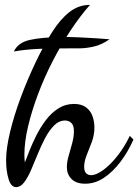

<svg xmlns="http://www.w3.org/2000/svg" viewBox="-20 -729 567 787"><path d="M46 38Q25 38 15 4.5Q5 -29 5 -72Q5 -120 21 -187Q37 -254 64.5 -328Q92 -402 125.5 -472.5Q159 -543 194 -598Q227 -650 264.5 -679.5Q302 -709 349 -709Q308 -663 268.5 -603Q229 -543 195 -476.5Q161 -410 135.5 -342Q110 -274 95 -210.5Q80 -147 80 -95Q80 -86 80.5 -78Q81 -70 82 -63Q89 -81 100.5 -110.5Q112 -140 128.5 -173Q145 -206 167.5 -236Q190 -266 219 -284.5Q248 -303 283 -303Q315 -303 333.5 -288.5Q352 -274 359.5 -252Q367 -230 367 -207Q367 -176 356.5 -147.5Q346 -119 335.5 -93.5Q325 -68 325 -45Q325 -27 333 -19Q341 -11 353 -11Q375 -11 404.5 -33Q434 -55 462.5 -91.5Q491 -128 512 -172L527 -157Q505 -107 474 -66Q443 -25 406.5 -0.5Q370 24 329 24Q292 24 273 4.5Q254 -15 254 -44Q254 -65 261.5 -90.5Q269 -116 276 -142.5Q283 -169 283 -191Q283 -215 272.5 -225Q262 -235 247 -235Q222 -235 202 -215Q182 -195 165.5 -164Q149 -133 135 -98.5Q121 -64 107.5 -32.5Q94 -1 79 18.5Q64 38 46 38ZM37 -518Q54 -555 103 -565.5Q152 -576 224 -577Q263 -578 302.5 -576Q342 -574 376 -572Q410 -570 429 -568Q396 -545 364 -538Q332 -531 310 -531Q249 -531 207 -530.5Q165 -530 135.5 -528.5Q106 -527 83 -524.5Q60 -522 37 -518Z"/></svg>

Font: Dancing Script SemiBold
Style: Regular
Weight: 600
Designer: Pablo Impallari
Foundry: Pablo Impallari
Version: Version 2.001